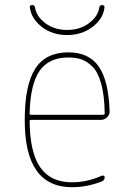

<svg xmlns="http://www.w3.org/2000/svg" viewBox="-20 -740 540 769"><path d="M249 -599.6Q189.5 -599.6 147.5 -632.3Q105.5 -665 99.6 -710Q97.7 -719.7 109.4 -719.7Q118.2 -719.7 120.1 -710.9Q125 -674.8 161.1 -647.5Q197.3 -620.1 249 -620.1Q300.8 -620.1 336.9 -647.5Q373 -674.8 377.9 -710.9Q379.9 -719.7 388.7 -719.7Q399.4 -719.7 398.4 -710Q393.6 -665 350.6 -632.3Q307.6 -599.6 249 -599.6ZM253.9 -509.8Q175.8 -509.8 138.7 -456.5Q101.6 -403.3 98.6 -286.1Q98.6 -280.3 104.5 -280.3H393.6Q398.4 -280.3 399.4 -285.2Q398.4 -356.4 385.7 -403.3Q373 -450.2 351.1 -472.2Q329.1 -494.1 306.6 -502Q284.2 -509.8 253.9 -509.8ZM268.6 9.8Q78.1 9.8 79.1 -259.8Q79.1 -399.4 121.1 -464.8Q163.1 -530.3 253.9 -530.3Q335.9 -530.3 375.5 -473.6Q415 -417 418.9 -294.9Q419.9 -281.2 409.2 -270.5Q398.4 -259.8 383.8 -259.8H104.5Q99.6 -259.8 98.6 -255.9Q99.6 -129.9 141.1 -69.8Q182.6 -9.8 268.6 -9.8Q328.1 -9.8 387.7 -36.1Q391.6 -38.1 395.5 -36.1Q399.4 -34.2 399.4 -30.3Q399.4 -19.5 388.7 -13.7Q329.1 9.8 268.6 9.8Z"/></svg>

Font: Rounded Mgen+ 1mn thin
Style: Regular
Weight: 100
Designer: [Source Han Sans]
Ryoko NISHIZUKA  (kana & ideographs); Paul D. Hunt (Latin, Greek & Cyrillic); Wenlong ZHANG  (bopomofo
Version: Version 1.059.20150602